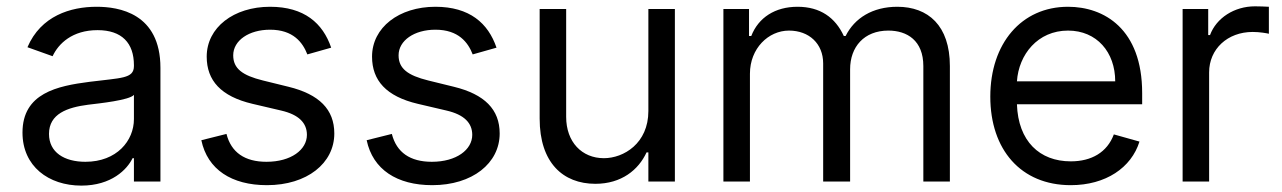

<svg xmlns="http://www.w3.org/2000/svg" viewBox="-20 -574 4054 607"><path d="M237.2 12.8C332.4 12.8 382.1 -38.4 399.1 -73.9H403.4V0H487.2V-359.4C487.2 -532.7 355.1 -552.6 285.5 -552.6C203.1 -552.6 109.4 -524.1 66.8 -424.7L146.3 -396.3C164.8 -436.1 208.5 -478.7 288.4 -478.7C365.4 -478.7 403.4 -437.9 403.4 -367.9V-365.1C403.4 -324.6 362.2 -328.1 262.8 -315.3C161.6 -302.2 51.1 -279.8 51.1 -154.8C51.1 -48.3 133.5 12.8 237.2 12.8ZM250 -62.5C183.2 -62.5 134.9 -92.3 134.9 -150.6C134.9 -214.5 193.2 -234.4 258.5 -242.9C294 -247.2 389.2 -257.1 403.4 -274.1V-197.4C403.4 -129.3 349.4 -62.5 250 -62.5Z M1027 -423.3C1000.7 -500.7 941.8 -552.6 833.8 -552.6C718.8 -552.6 633.5 -487.2 633.5 -394.9C633.5 -319.6 678.3 -269.2 778.4 -245.7L869.3 -224.4C924.4 -211.6 950.3 -185.4 950.3 -147.7C950.3 -100.9 900.6 -62.5 822.4 -62.5C753.9 -62.5 710.9 -92 696 -150.6L616.5 -130.7C636 -38 712.4 11.4 823.9 11.4C950.6 11.4 1036.9 -57.9 1036.9 -152C1036.9 -228 989.3 -275.9 892 -299.7L811.1 -319.6C746.4 -335.6 717.3 -357.2 717.3 -399.1C717.3 -446 767 -480.1 833.8 -480.1C907 -480.1 937.1 -439.6 951.7 -402Z M1549.7 -423.3C1523.4 -500.7 1464.5 -552.6 1356.5 -552.6C1241.5 -552.6 1156.2 -487.2 1156.2 -394.9C1156.2 -319.6 1201 -269.2 1301.1 -245.7L1392 -224.4C1447.1 -211.6 1473 -185.4 1473 -147.7C1473 -100.9 1423.3 -62.5 1345.2 -62.5C1276.6 -62.5 1233.7 -92 1218.8 -150.6L1139.2 -130.7C1158.7 -38 1235.1 11.4 1346.6 11.4C1473.4 11.4 1559.7 -57.9 1559.7 -152C1559.7 -228 1512.1 -275.9 1414.8 -299.7L1333.8 -319.6C1269.2 -335.6 1240.1 -357.2 1240.1 -399.1C1240.1 -446 1289.8 -480.1 1356.5 -480.1C1429.7 -480.1 1459.9 -439.6 1474.4 -402Z M2029.8 -223C2029.8 -120.7 1951.7 -73.9 1889.2 -73.9C1819.6 -73.9 1769.9 -125 1769.9 -204.5V-545.5H1686.1V-198.9C1686.1 -59.7 1759.9 7.1 1862.2 7.1C1944.6 7.1 1998.6 -36.9 2024.1 -92.3H2029.8V0H2113.6V-545.5H2029.8Z M2267 0H2350.9V-340.9C2350.9 -420.8 2409.1 -477.3 2474.4 -477.3C2538 -477.3 2582.4 -435.7 2582.4 -373.6V0H2667.6V-355.1C2667.6 -425.4 2711.6 -477.3 2788.4 -477.3C2848 -477.3 2899.1 -445.7 2899.1 -365.1V0H2983V-365.1C2983 -493.3 2914.1 -552.6 2816.8 -552.6C2738.6 -552.6 2681.5 -516.7 2653.4 -460.2H2647.7C2620.7 -518.5 2573.2 -552.6 2501.4 -552.6C2430.4 -552.6 2377.8 -518.5 2355.1 -460.2H2348V-545.5H2267Z M3365.1 11.4C3475.9 11.4 3556.8 -44 3582.4 -126.4L3501.4 -149.1C3480.1 -92.3 3430.8 -63.9 3365.1 -63.9C3266.7 -63.9 3198.9 -127.5 3195 -244.3H3590.9V-279.8C3590.9 -483 3470.2 -552.6 3356.5 -552.6C3208.8 -552.6 3110.8 -436.1 3110.8 -268.5C3110.8 -100.9 3207.4 11.4 3365.1 11.4ZM3195 -316.8C3200.6 -401.6 3260.7 -477.3 3356.5 -477.3C3447.4 -477.3 3505.7 -409.1 3505.7 -316.8Z M3718.8 0H3802.6V-345.2C3802.6 -419 3860.8 -473 3940.3 -473C3962.7 -473 3985.8 -468.8 3991.5 -467.3V-552.6C3981.9 -553.3 3959.9 -554 3947.4 -554C3882.1 -554 3825.3 -517 3805.4 -463.1H3799.7V-545.5H3718.8Z"/></svg>

Font: Karasuma Gothic
Style: Regular
Weight: 400
Designer: Rasmus Andersson, Ryoko Nishizuka
Foundry: Genbu
Version: Version 1.00